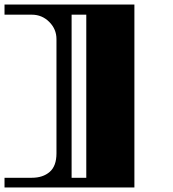

<svg xmlns="http://www.w3.org/2000/svg" viewBox="-30 -735 765 850"><path d="M220 -56V-562Q220 -606 188 -638Q156 -670 111 -670H-10V-715H565V95H-10V52H111Q160 52 190 26Q220 0 220 -56ZM287 -670V52H352V-670Z"/></svg>

Font: Diplomata
Style: Regular
Weight: 400
Width: 7
Designer: Eduardo Rodriguez Tunni
Foundry: Eduardo Rodriguez Tunni
Version: Version 1.001